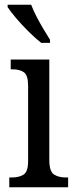

<svg xmlns="http://www.w3.org/2000/svg" viewBox="-20 -786 318 806"><path d="M19 0V-41H30Q60 -41 79 -53Q98 -65 98 -110V-425Q98 -470 80.5 -482.5Q63 -495 33 -495H25V-536H187V-115Q187 -67 206 -54Q225 -41 256 -41H266V0ZM153 -606Q130 -624 101 -652.5Q72 -681 47.5 -710Q23 -739 12 -756V-766H111Q119 -744 133 -717Q147 -690 162.5 -664Q178 -638 190 -619V-606Z"/></svg>

Font: Noto Serif Sinhala Condensed
Style: Regular
Weight: 400
Width: 3
Designer: Jelle Bosma - Monotype Design Team
Foundry: Monotype Imaging Inc.
Version: Version 2.007; ttfautohint (v1.8.4.7-5d5b)